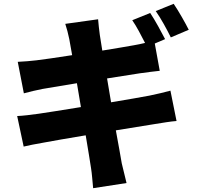

<svg xmlns="http://www.w3.org/2000/svg" viewBox="-20 -898 1040 1006"><path d="M969 -742C952 -776 916 -840 890 -878L796 -840C823 -802 855 -743 875 -702ZM541 -487 713 -514C745 -518 791 -525 817 -527L791 -670L845 -693C827 -728 792 -793 767 -830L673 -792C696 -759 720 -712 740 -673C720 -668 699 -664 682 -661C651 -655 588 -645 516 -633C510 -671 505 -700 503 -715C499 -740 496 -777 494 -797L322 -773C330 -748 337 -723 343 -693L358 -609C276 -596 204 -586 171 -582C140 -578 108 -576 73 -574L105 -409C139 -418 167 -425 203 -432C230 -437 301 -448 383 -462L404 -337C311 -322 225 -308 182 -302C148 -297 98 -291 70 -290L104 -130C127 -136 165 -143 210 -151C250 -159 335 -173 429 -189C442 -113 452 -49 457 -17C462 13 464 49 468 88L643 61C634 26 625 -11 618 -42C612 -77 601 -140 587 -215C671 -229 746 -241 791 -248C829 -254 875 -262 905 -264L873 -423C844 -415 802 -405 763 -397C721 -389 646 -376 562 -362Z"/></svg>

Font: Noto Sans CJK Black
Style: Bold
Weight: 900
Designer: Ryoko NISHIZUKA (kana & ideographs); Paul D. Hunt (Latin, Greek & Cyrillic); Wenlong ZHANG (bopomofo); Sandoll Communica
Foundry: Adobe Systems Incorporated
Version: Version 1.000;PS 1;hotconv 1.0.78;makeotf.lib2.5.61930